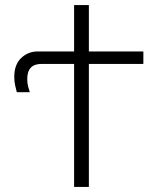

<svg xmlns="http://www.w3.org/2000/svg" viewBox="-20 -734 640 754"><path d="M329 0V-483H543V-532H329V-714H271V-532H129Q90 -532 63 -506Q36 -480 36 -432Q36 -415 39.5 -398.5Q43 -382 46 -372H97Q94 -381 90.5 -394Q87 -407 87 -424Q87 -483 143 -483H271V0Z"/></svg>

Font: Noto Sans Mono UI Light
Style: Regular
Weight: 300
Designer: Monotype Design team
Foundry: Monotype Imaging Inc.
Version: 1.000